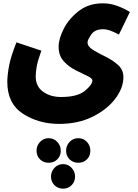

<svg xmlns="http://www.w3.org/2000/svg" viewBox="-20 -516 832 1156"><path d="M336 230Q450 230 537 187Q624 144 673.5 79Q723 14 723 -52Q723 -96 690.5 -125Q658 -154 615 -175Q572 -196 539.5 -216Q507 -236 507 -261Q507 -275 529 -307.5Q551 -340 600 -340Q623 -340 648.5 -330Q674 -320 696 -308L762 -444Q730 -464 687.5 -480Q645 -496 599 -496Q515 -496 455.5 -450.5Q396 -405 364.5 -344Q333 -283 333 -235Q333 -181 363.5 -147.5Q394 -114 434.5 -93.5Q475 -73 505.5 -59Q536 -45 536 -31Q536 -6 491 31Q446 68 348 68Q283 68 239 36Q195 4 195 -56Q195 -83 201.5 -118Q208 -153 229 -211L79 -261Q44 -173 34 -117Q24 -61 24 -23Q24 108 118.5 169Q213 230 336 230ZM524 391Q524 361 503.5 338.5Q483 316 451 316Q420 316 399 338.5Q378 361 378 391Q378 423 399 443.5Q420 464 451 464Q483 464 503.5 443.5Q524 423 524 391ZM346 391Q346 361 325 338.5Q304 316 273 316Q242 316 221 338.5Q200 361 200 391Q200 423 221 443.5Q242 464 273 464Q304 464 325 443.5Q346 423 346 391ZM432 547Q432 517 411 494.5Q390 472 360 472Q329 472 308 494.5Q287 517 287 547Q287 578 308 599Q329 620 360 620Q390 620 411 599Q432 578 432 547Z"/></svg>

Font: Noto Sans Arabic Condensed Black
Style: Regular
Weight: 900
Width: 3
Designer: Nadine Chahine
Foundry: Monotype Imaging Inc.
Version: 1.001